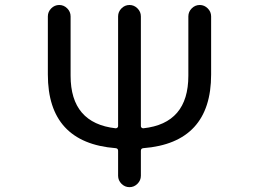

<svg xmlns="http://www.w3.org/2000/svg" viewBox="-20 -775 1040 774"><path d="M547.9 -266.6Q547.9 -262.7 550.8 -260.3Q553.7 -257.8 557.6 -257.8Q739.3 -277.3 739.3 -469.7V-709Q739.3 -727.5 752.9 -741.2Q766.6 -754.9 785.2 -754.9Q803.7 -754.9 817.4 -741.2Q831.1 -727.5 831.1 -709V-474.6Q831.1 -199.2 557.6 -177.7Q547.9 -176.8 547.9 -167V-66.4Q547.9 -47.9 534.2 -34.2Q520.5 -20.5 502 -20.5Q483.4 -20.5 469.7 -34.2Q456.1 -47.9 456.1 -66.4V-167Q456.1 -176.8 446.3 -177.7Q172.9 -199.2 172.9 -474.6V-709Q172.9 -727.5 186.5 -741.2Q200.2 -754.9 218.8 -754.9Q237.3 -754.9 251 -741.2Q264.6 -727.5 264.6 -709V-469.7Q264.6 -278.3 446.3 -257.8Q450.2 -257.8 453.1 -260.3Q456.1 -262.7 456.1 -266.6V-709Q456.1 -727.5 469.7 -741.2Q483.4 -754.9 502 -754.9Q520.5 -754.9 534.2 -741.2Q547.9 -727.5 547.9 -709Z"/></svg>

Font: Rounded-X Mgen+ 2m regular
Style: Regular
Weight: 400
Designer: [Source Han Sans]
Ryoko NISHIZUKA  (kana & ideographs); Paul D. Hunt (Latin, Greek & Cyrillic); Wenlong ZHANG  (bopomofo
Version: Version 1.059.20150602